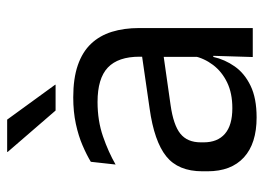

<svg xmlns="http://www.w3.org/2000/svg" viewBox="-120 -603 734 534"><g transform="rotate(-90 247.0 -336.0)"><path d="M355.4 0 359 -118.6 355.9 -131.1V-286.5L356.3 -314.9Q356.3 -374.3 326.2 -403Q296 -431.7 230.4 -431.7Q178.2 -431.7 134.4 -416.5Q90.6 -401.3 56.4 -381.5L64 -450.4Q83.1 -462 109.4 -473.3Q135.7 -484.7 169.3 -492Q202.9 -499.3 243.3 -499.3Q295.8 -499.3 332.6 -486.6Q369.4 -473.9 392.2 -449.9Q415 -425.8 425.5 -392Q436 -358.1 436 -316.2V0ZM187.4 10.7Q114.9 10.7 76.3 -24.6Q37.6 -60 37.6 -125.7V-140Q37.6 -207.4 79.3 -240.7Q121 -274.1 212.2 -286.9L366.5 -309.2L370.9 -249.8L222 -228.6Q166.2 -220.7 142.2 -201.4Q118.1 -182 118.1 -144.5V-136.6Q118.1 -97.9 141.9 -77.4Q165.7 -56.8 213.1 -56.8Q254.9 -56.8 284.9 -71.4Q314.9 -86 333.4 -110.5Q352 -135.1 358.5 -165.2L371.2 -109.8H355.7Q348.6 -77.8 329.3 -50.3Q310.1 -22.8 275.5 -6.1Q240.9 10.7 187.4 10.7ZM181.3 -683.1 278.3 -549.7V-548.4H206.6L91.4 -681.7V-683.1Z"/></g></svg>

Font: Anek Gurmukhi Medium
Style: Regular
Weight: 500
Designer: Sarang Kulkarni (Gurmukhi), Yesha Goshar (Latin)
Foundry: Ek Type
Version: Version 1.003